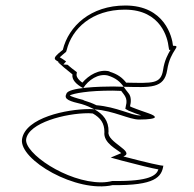

<svg xmlns="http://www.w3.org/2000/svg" viewBox="-20 -660 706 697"><path d="M60 -155C48 -80 258 42 389 12C542 14 567 -17 573 -59C573 -56 511 -70 428 -92C473 -110 366 -144 374 -182C375 -222 354 -246 323 -263C316 -264 311 -264 304 -264C223 -264 72 -233 60 -155ZM75 -155C84 -214 217 -249 301 -249C307 -249 313 -248 317 -248C345 -232 359 -213 359 -181C354 -140 407 -117 420 -104L382 -88L422 -77C483 -61 532 -49 555 -45C548 -24 524 -1 391 -3H388C376 0 362 2 348 2C221 2 67 -105 75 -155ZM197 -452C202 -457 212 -465 220 -472L222 -478C241 -556 314 -625 433 -625C566 -625 589 -519 592 -490L594 -479H599C590 -464 577 -441 572 -406C564 -355 535 -358 438 -360C424 -378 407 -391 377 -400L378 -401H377C340 -410 302 -387 279 -360C262 -372 257 -383 258 -390L259 -398C247 -407 234 -417 225 -425L210 -426L220 -437C211 -444 202 -449 197 -452ZM208 -479C158 -440 182 -446 209 -425C172 -450 195 -428 243 -390C240 -371 256 -354 282 -340C301 -370 337 -394 371 -386C401 -377 417 -362 429 -345C525 -343 576 -337 587 -406C598 -480 642 -494 608 -494C605 -526 578 -640 435 -640C309 -640 229 -565 208 -479ZM221 -319C210 -299 235 -292 277 -282C294 -277 309 -270 323 -263C394 -258 448 -226 485 -226C523 -226 541 -230 542 -234C544 -244 507 -251 458 -271L452 -274C456 -289 457 -309 447 -321C440 -329 435 -337 429 -345C417 -345 404 -346 391 -346C346 -346 225 -343 221 -319ZM234 -313V-314C240 -317 258 -322 282 -325C310 -329 346 -331 389 -331C399 -331 411 -330 420 -330C430 -316 445 -304 437 -276L435 -265L449 -257H450C466 -250 481 -245 493 -241H487C458 -241 403 -272 330 -278C316 -285 300 -291 283 -296L284 -297H283C255 -304 238 -310 234 -313Z"/></svg>

Font: Ampere
Style: OuLnIta
Weight: 400
Version: Version 1